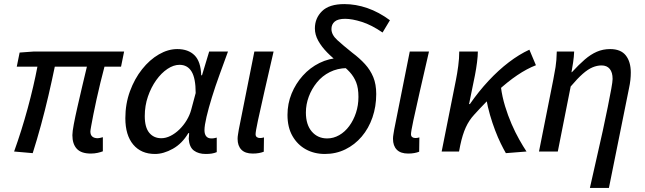

<svg xmlns="http://www.w3.org/2000/svg" viewBox="-20 -741 3154 939"><path d="M424 10Q377 10 355.5 -13.5Q334 -37 334 -80Q334 -97 341 -134Q348 -171 359 -219Q370 -267 382 -318.5Q394 -370 405 -415H248Q234 -347 217 -274Q200 -201 180.5 -129.5Q161 -58 140 8L49 0Q86 -103 115.5 -211.5Q145 -320 163 -415H62L76 -484L145 -489H587L572 -415H491Q481 -378 471 -336.5Q461 -295 452 -254.5Q443 -214 436.5 -180.5Q430 -147 426 -125Q422 -103 422 -98Q422 -81 431.5 -73Q441 -65 458 -65Q463 -65 469 -66.5Q475 -68 483 -70V-1Q473 3 457.5 6.5Q442 10 424 10Z M738 12Q670 12 631.5 -34Q593 -80 593 -163Q593 -233 615.5 -294.5Q638 -356 675 -402.5Q712 -449 757 -475Q802 -501 847 -501Q901 -501 931.5 -470.5Q962 -440 964 -373H968L1003 -489H1095Q1075 -434 1054 -376.5Q1033 -319 1016.5 -265.5Q1000 -212 990 -169.5Q980 -127 980 -104Q980 -85 988.5 -74.5Q997 -64 1014 -64Q1023 -64 1029 -65.5Q1035 -67 1040 -68V3Q1028 8 1015.5 10Q1003 12 986 12Q951 12 928.5 -4.5Q906 -21 903 -62Q903 -66 904 -74Q905 -82 905 -90H901Q871 -39 825.5 -13.5Q780 12 738 12ZM769 -65Q791 -65 814 -76.5Q837 -88 857.5 -108Q878 -128 893 -153Q908 -178 915 -204L937 -286Q937 -358 917 -391Q897 -424 858 -424Q829 -424 799 -404Q769 -384 744 -349Q719 -314 703.5 -269Q688 -224 688 -173Q688 -118 710 -91.5Q732 -65 769 -65Z M1216 10Q1179 10 1160.5 -9Q1142 -28 1142 -62Q1142 -72 1144 -83.5Q1146 -95 1148 -108L1224 -489H1318Q1293 -380 1273 -293Q1253 -206 1241.5 -151.5Q1230 -97 1230 -85Q1230 -75 1236 -70.5Q1242 -66 1251 -66Q1255 -66 1260 -66.5Q1265 -67 1271 -69L1270 1Q1260 5 1246.5 7.5Q1233 10 1216 10Z M1569 12Q1517 12 1476 -10.5Q1435 -33 1410.5 -75.5Q1386 -118 1386 -179Q1386 -234 1406 -283Q1426 -332 1461 -371Q1496 -410 1542.5 -433Q1589 -456 1642 -458L1675 -408Q1630 -407 1593 -388.5Q1556 -370 1530 -338Q1504 -306 1490 -268Q1476 -230 1476 -191Q1476 -131 1505 -97.5Q1534 -64 1580 -64Q1611 -64 1639 -80Q1667 -96 1688 -124.5Q1709 -153 1721 -189.5Q1733 -226 1733 -267Q1733 -310 1722 -338Q1711 -366 1690.5 -388.5Q1670 -411 1639 -433Q1607 -457 1580 -484.5Q1553 -512 1536.5 -541.5Q1520 -571 1520 -602Q1520 -652 1555 -686.5Q1590 -721 1664 -721Q1720 -721 1776.5 -701.5Q1833 -682 1887 -642L1851 -582Q1797 -619 1749.5 -634Q1702 -649 1668 -649Q1633 -649 1617 -635.5Q1601 -622 1601 -599Q1601 -571 1629.5 -545Q1658 -519 1703 -483Q1739 -456 1765 -427.5Q1791 -399 1805.5 -364Q1820 -329 1820 -281Q1820 -220 1801.5 -166.5Q1783 -113 1749 -73Q1715 -33 1669 -10.5Q1623 12 1569 12Z M1976 10Q1939 10 1920.5 -9Q1902 -28 1902 -62Q1902 -72 1904 -83.5Q1906 -95 1908 -108L1984 -489H2078Q2053 -380 2033 -293Q2013 -206 2001.5 -151.5Q1990 -97 1990 -85Q1990 -75 1996 -70.5Q2002 -66 2011 -66Q2015 -66 2020 -66.5Q2025 -67 2031 -69L2030 1Q2020 5 2006.5 7.5Q1993 10 1976 10Z M2140 0 2210 -351Q2216 -381 2221 -418Q2226 -455 2226 -489H2317Q2317 -468 2313 -436.5Q2309 -405 2303 -374L2274 -232H2278Q2321 -294 2369.5 -346Q2418 -398 2468.5 -436.5Q2519 -475 2569 -498L2601 -422Q2557 -405 2509.5 -373Q2462 -341 2409.5 -292.5Q2357 -244 2299 -180Q2274 -153 2258 -118Q2242 -83 2231 -31L2225 0ZM2454 8Q2443 -11 2429 -39.5Q2415 -68 2401.5 -103.5Q2388 -139 2376.5 -178.5Q2365 -218 2358 -259L2430 -314Q2436 -268 2450 -222Q2464 -176 2482 -134.5Q2500 -93 2519.5 -58.5Q2539 -24 2555 0Z M2865 178Q2881 105 2897.5 34Q2914 -37 2928 -101.5Q2942 -166 2952.5 -218.5Q2963 -271 2969.5 -306.5Q2976 -342 2976 -355Q2976 -387 2962 -404Q2948 -421 2922 -421Q2900 -421 2877.5 -411.5Q2855 -402 2829.5 -379.5Q2804 -357 2771 -318L2708 0H2616L2686 -352Q2692 -382 2697 -413Q2702 -444 2703 -489H2788Q2787 -463 2783 -436.5Q2779 -410 2775 -388H2777Q2811 -425 2840 -450Q2869 -475 2899 -488Q2929 -501 2964 -501Q3016 -501 3040.5 -470Q3065 -439 3065 -386Q3065 -369 3063 -350Q3061 -331 3056 -308L2958 178Z"/></svg>

Font: Source Sans 3 Medium
Style: Italic
Weight: 500
Italic angle: -11°
Designer: Paul D. Hunt
Foundry: Adobe
Version: Version 3.052;hotconv 1.1.0;makeotfexe 2.6.0